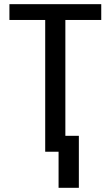

<svg xmlns="http://www.w3.org/2000/svg" viewBox="-20 -731 533 925"><path d="M467.8 -634.8H294.9V0H197.8V-634.8H25.4V-710.9H467.8ZM359.9 173.8H262.2V-76.7H359.9Z"/></svg>

Font: Franco
Style: Regular
Weight: 400
Designer: Google
Version: Version 1.200311; 2013